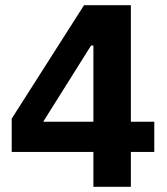

<svg xmlns="http://www.w3.org/2000/svg" viewBox="-20 -718 640 738"><path d="M483 0V-134H573V-250H483V-698H303L25 -262V-134H339V0ZM330 -543H339V-250H146Z"/></svg>

Font: IBM Plex Mono
Style: Bold
Weight: 700
Monospace: yes
Designer: Mike Abbink, Paul van der Laan, Pieter van Rosmalen
Foundry: Bold Monday
Version: Version 2.004